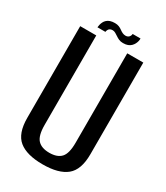

<svg xmlns="http://www.w3.org/2000/svg" viewBox="-193 -856 814 942"><g transform="rotate(30 214.0 -385.0)"><path d="M210 4.5Q300 4.5 344.2 -31.5Q388.5 -67.5 388.5 -155.5V-675H297.5V-168Q297.5 -107.5 276 -84.2Q254.5 -61 210 -61Q165.5 -61 143.8 -84.2Q122 -107.5 122 -168V-675H31V-155.5Q31 -67.5 75.2 -31.5Q119.5 4.5 210 4.5ZM254 -708Q270 -708 280.8 -712.2Q291.5 -716.5 298.5 -723.5Q305.5 -730.5 309.8 -738.8Q314 -747 316 -755.5Q318 -764 317.5 -770.5H273Q273 -765.5 270.2 -759.5Q267.5 -753.5 261.5 -749.5Q255.5 -745.5 247 -745.5Q237 -745.5 228.8 -749.5Q220.5 -753.5 212.5 -759.5Q204.5 -765.5 194.8 -769.5Q185 -773.5 171.5 -773.5Q156.5 -773.5 145.2 -769.8Q134 -766 126.8 -759.2Q119.5 -752.5 115.5 -744.2Q111.5 -736 109.5 -727.8Q107.5 -719.5 107 -712.5H152Q152.5 -717.5 155 -723.5Q157.5 -729.5 163.5 -733.5Q169.5 -737.5 179 -737.5Q187.5 -737.5 195.5 -733Q203.5 -728.5 211.8 -722.8Q220 -717 230 -712.5Q240 -708 254 -708Z"/></g></svg>

Font: Anybody Condensed
Style: Regular
Weight: 400
Width: 3
Designer: Tyler Finck
Foundry: Etcetera Type Company
Version: Version 1.113;gftools[0.9.25]